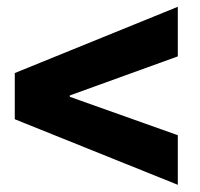

<svg xmlns="http://www.w3.org/2000/svg" viewBox="-20 -584 576 552"><path d="M22.5 -241.2V-374L491.2 -564.5V-421.9L180.7 -309.6V-305.7L491.2 -195.3V-52.7Z"/></svg>

Font: Reddit Sans Chocolate ExtraBold
Style: Regular
Weight: 800
Designer: Stephen Hutchings
Foundry: Reddit
Version: Version 1.011